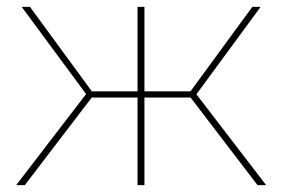

<svg xmlns="http://www.w3.org/2000/svg" viewBox="-20 -537 819 557"><path d="M526 -263 544 -271 752 0H727ZM391 -272H546V-254H391ZM526 -263 712 -517H736L545 -257ZM27 0 235 -271 253 -263 52 0ZM379 0V-517H399V0ZM233 -254V-272H386V-254ZM43 -517H67L253 -263L235 -257Z"/></svg>

Font: Montserrat
Style: Regular
Weight: 400
Designer: Julieta Ulanovsky
Foundry: Julieta Ulanovsky
Version: Version 8.000